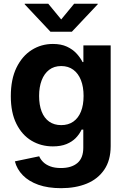

<svg xmlns="http://www.w3.org/2000/svg" viewBox="-20 -779 664 1014"><path d="M302.7 214.8Q233.4 214.8 182.6 196.8Q131.8 178.7 100.6 146.7Q69.3 114.7 58.6 73.2L187 46.4Q193.8 62.5 208 76.7Q222.2 90.8 245.4 99.6Q268.6 108.4 302.2 108.4Q357.4 108.4 388.7 82Q419.9 55.7 419.9 1V-94.7H411.1Q399.9 -70.8 380.4 -50.5Q360.8 -30.3 331.1 -18.1Q301.3 -5.9 259.3 -5.9Q196.8 -5.9 146.5 -35.9Q96.2 -65.9 66.7 -125Q37.1 -184.1 37.1 -271Q37.1 -360.4 67.1 -421.9Q97.2 -483.4 147.5 -515.1Q197.8 -546.9 259.3 -546.9Q302.7 -546.9 333.3 -532.7Q363.8 -518.6 384 -496.6Q404.3 -474.6 416 -451.2H420.4V-539.1H564.5V-7.8Q564.5 67.4 530.8 116.9Q497.1 166.5 438.2 190.7Q379.4 214.8 302.7 214.8ZM303.2 -118.2Q340.8 -118.2 367.2 -136.7Q393.6 -155.3 407.5 -189.7Q421.4 -224.1 421.4 -272.5Q421.4 -320.3 407.5 -355.7Q393.6 -391.1 367.2 -410.6Q340.8 -430.2 303.2 -430.2Q265.6 -430.2 239.5 -410.2Q213.4 -390.1 200 -354.7Q186.5 -319.3 186.5 -272.5Q186.5 -224.6 200 -189.9Q213.4 -155.3 239.7 -136.7Q266.1 -118.2 303.2 -118.2ZM234.9 -759.3 303.2 -676.3 371.6 -759.3H496.1V-756.3L359.4 -611.3H246.6L110.4 -756.3V-759.3Z"/></svg>

Font: Inter 18pt
Style: Bold
Weight: 700
Designer: Rasmus Andersson
Foundry: rsms
Version: Version 4.001;git-66647c0bb